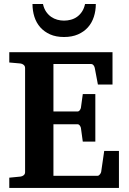

<svg xmlns="http://www.w3.org/2000/svg" viewBox="-20 -929 638 949"><path d="M25.9 0V-50.8L81.1 -56.2Q89.8 -57.1 96.9 -62.7Q104 -68.4 104 -78.1V-592.8Q104 -602.5 96.9 -608.4Q89.8 -614.3 81.1 -615.2L25.9 -620.1V-670.9H536.1V-511.2H463.9L448.2 -594.2Q446.3 -601.6 441.7 -607.2Q437 -612.8 430.2 -612.8H244.1V-377.9H362.8Q369.6 -377.9 374.3 -384.3Q378.9 -390.6 379.9 -396L389.2 -463.9H451.2V-229H389.2L379.9 -296.9Q378.9 -302.2 374.3 -308.6Q369.6 -314.9 362.8 -314.9H244.1V-60.1H461.9Q468.3 -60.1 473.6 -66.9Q479 -73.7 480 -79.1L495.1 -183.1H567.9V0ZM453.6 -909.2Q453.6 -875.5 443.8 -845.7Q434.1 -815.9 414.6 -793.9Q395 -772 365.5 -759Q335.9 -746.1 296.4 -746.1Q256.8 -746.1 227.8 -759Q198.7 -772 179.2 -793.9Q159.7 -815.9 150.1 -845.7Q140.6 -875.5 140.6 -909.2H192.4Q197.3 -886.7 208 -871.1Q218.8 -855.5 232.9 -845.7Q247.1 -835.9 263.4 -831.5Q279.8 -827.1 296.4 -827.1Q313.5 -827.1 330.1 -831.5Q346.7 -835.9 360.6 -845.7Q374.5 -855.5 385 -871.1Q395.5 -886.7 400.4 -909.2Z"/></svg>

Font: Charis SIL Phon
Style: Bold
Weight: 700
Foundry: SIL International
Version: Version 5.000